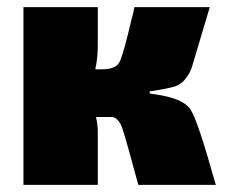

<svg xmlns="http://www.w3.org/2000/svg" viewBox="-20 -520 634 540"><path d="M401 -263V-257Q408 -256 421 -254Q495 -243 515.5 -212.5Q536 -182 584 -10Q586 -3 587 0H369Q334 -130 324 -159Q314 -188 296 -191H250Q255 -168 255 -152V0H46V-500H255V-391Q255 -357 248 -325H266Q304 -325 315 -343.5Q326 -362 350 -466Q352 -473 353 -477Q354 -481 355.5 -487.5Q357 -494 358 -500H570Q523 -341 519 -329Q503 -289 475 -278Q460 -272 401 -263Z"/></svg>

Font: Exo 2.0 Black
Style: Regular
Weight: 900
Designer: Natanael Gama
Version: Version 1.001;PS 001.001;hotconv 1.0.70;makeotf.lib2.5.58329